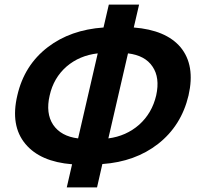

<svg xmlns="http://www.w3.org/2000/svg" viewBox="-20 -786 890 831"><path d="M449 -187Q526 -197 582 -246Q638 -296 656 -373Q673 -450 640 -498Q608 -546 534 -555ZM403 -555Q324 -546 268 -498Q212 -449 195 -373Q177 -296 210 -246Q244 -196 318 -187ZM559 -667Q698 -656 761 -582Q826 -504 796 -373Q765 -242 664 -163Q565 -86 423 -76L400 25H269L292 -75Q154 -86 90 -163Q24 -242 55 -373Q85 -504 187 -582Q285 -657 428 -667L451 -766H582Z"/></svg>

Font: KaiGen Gothic CN Bold
Style: Bold
Weight: 700
Designer: Ryoko NISHIZUKA  (kana & ideographs); Paul D. Hunt (Latin, Greek & Cyrillic); Wenlong ZHANG  (bopomofo); Sandoll Communi
Foundry: Adobe Systems Incorporated
Version: Version 1.002.20150501